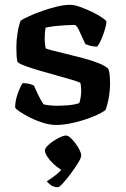

<svg xmlns="http://www.w3.org/2000/svg" viewBox="-20 -520 524 799"><path d="M214 0Q188 0 159 -9Q130 -18 104.5 -31Q79 -44 62 -55.5Q45 -67 43 -73Q43 -99 53 -128Q63 -157 74 -174Q91 -174 103.5 -170.5Q116 -167 121 -164Q127 -150 138.5 -126Q150 -102 161 -86Q172 -83 188 -81.5Q204 -80 216 -80Q238 -80 264 -82Q290 -84 310 -91Q313 -99 315.5 -114Q318 -129 318 -143Q318 -151 317 -160Q316 -169 315 -174Q312 -178 286 -186Q260 -194 223 -204Q186 -214 148.5 -225Q111 -236 84 -246Q57 -256 52 -264Q50 -275 49 -290Q48 -305 48 -322Q48 -352 53 -383Q58 -414 66 -434Q78 -442 102 -453Q126 -464 156 -474.5Q186 -485 216.5 -492.5Q247 -500 272 -500Q289 -500 314 -491Q339 -482 364 -470Q389 -458 406 -446Q423 -434 423 -429Q423 -420 417 -399Q411 -378 402 -357Q393 -336 384 -326Q367 -326 354 -330Q341 -334 335 -337Q320 -369 309.5 -392.5Q299 -416 290 -416Q270 -416 246 -414.5Q222 -413 202 -410.5Q182 -408 170 -405Q168 -395 167 -382.5Q166 -370 166 -360Q166 -348 167 -338Q168 -328 170 -319Q174 -316 198 -310Q222 -304 256.5 -295.5Q291 -287 327.5 -277.5Q364 -268 392 -256.5Q420 -245 431 -233Q435 -223 436.5 -206.5Q438 -190 438 -174Q438 -141 431.5 -107.5Q425 -74 418 -61Q406 -52 383 -41.5Q360 -31 331 -21.5Q302 -12 271 -6Q240 0 214 0ZM221 259Q204 259 192 250.5Q180 242 175 234Q194 223 215.5 205.5Q237 188 248 168L256 193Q245 193 230 183.5Q215 174 200.5 160Q186 146 176.5 131.5Q167 117 167 106Q167 98 177 87.5Q187 77 202 67Q217 57 231.5 50.5Q246 44 254 44Q263 44 273.5 53.5Q284 63 294 76.5Q304 90 311 104Q318 118 318 127Q318 136 305.5 157Q293 178 275 202Q257 226 242 242.5Q227 259 221 259Z"/></svg>

Font: Texturina 12pt SemiBold
Style: Regular
Weight: 600
Designer: Guillermo Torres Carreño
Foundry: Omnibus-Type
Version: Version 1.002